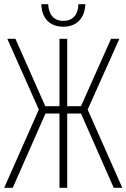

<svg xmlns="http://www.w3.org/2000/svg" viewBox="-21 -900 606 920"><path d="M282 -772C345 -772 385 -811 388 -880H355C353 -828 327 -800 283 -800C238 -800 212 -829 210 -880H177C179 -807 223 -772 282 -772ZM-1 0H40L197 -356H264V0H301V-356H367L524 0H565L399 -375L551 -714H511L367 -391H301V-714H264V-391H196L53 -714H14L165 -375Z"/></svg>

Font: Noto Sans ExtraCondensed ExtraLight
Style: Regular
Weight: 200
Width: 2
Designer: Monotype Design Team
Foundry: Monotype Imaging Inc.
Version: Version 2.013